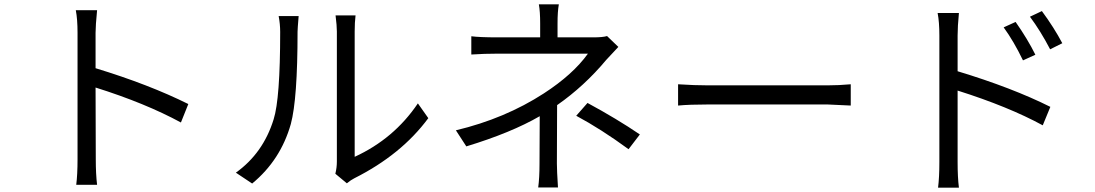

<svg xmlns="http://www.w3.org/2000/svg" viewBox="-20 -821 5040 884"><path d="M813 -257Q649 -346 420 -418L421 -88Q421 -20 427 30H331Q337 -18 337 -88V-670Q337 -733 329 -774H427Q420 -702 420 -670V-507Q666 -432 847 -342Z M1066 -26Q1192 -116 1240 -272Q1270 -367 1270 -674Q1270 -710 1263 -747H1355Q1350 -687 1350 -675Q1350 -365 1319 -250Q1272 -84 1141 24ZM1524 -21Q1531 -49 1531 -77V-676Q1531 -702 1525 -750H1617Q1613 -718 1613 -676V-99Q1794 -182 1904 -345L1952 -277Q1828 -109 1611 0Q1595 8 1577 23Z M2827 -605 2771 -545Q2670 -424 2545 -337L2544 -68Q2544 -36 2549 42H2458Q2464 -2 2464 -68L2465 -286Q2334 -210 2127 -147L2079 -221Q2305 -275 2484 -391Q2618 -478 2687 -574H2272Q2210 -574 2150 -570V-654Q2189 -649 2271 -649H2467V-713Q2467 -768 2461 -801H2553Q2547 -768 2547 -713V-649H2712Q2755 -649 2775 -655ZM2685 -347Q2820 -274 2926 -202L2874 -134Q2747 -227 2633 -288Z M3102 -433Q3177 -428 3241 -428H3789Q3842 -428 3897 -433V-335L3790 -340H3241Q3154 -340 3102 -335Z M4815 -594Q4770 -680 4722 -744L4777 -770Q4833 -694 4871 -622ZM4690 -543Q4647 -632 4601 -695L4656 -720Q4712 -640 4747 -569ZM4389 -493Q4640 -417 4816 -329L4781 -244Q4623 -330 4389 -404V-75Q4389 -5 4395 43H4299Q4305 -5 4305 -75V-657Q4305 -720 4297 -761H4395Q4389 -699 4389 -657Z"/></svg>

Font: KaiGen Gothic CN Regular
Style: Regular
Weight: 400
Designer: Ryoko NISHIZUKA  (kana & ideographs); Paul D. Hunt (Latin, Greek & Cyrillic); Wenlong ZHANG  (bopomofo); Sandoll Communi
Foundry: Adobe Systems Incorporated
Version: Version 1.002.20150501